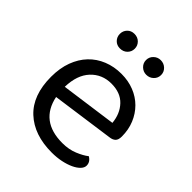

<svg xmlns="http://www.w3.org/2000/svg" viewBox="-186 -764 892 892"><g transform="rotate(45 259.5 -318.0)"><path d="M132 -184Q159 -53 304 -53Q346 -53 380 -67Q414 -81 434 -97Q458 -83 458 -59Q458 -45 445.5 -32Q433 -19 411.5 -9Q390 1 361.5 7Q333 13 300 13Q184 13 116.5 -50Q49 -113 49 -234Q49 -291 65.5 -335.5Q82 -380 111.5 -411Q141 -442 182 -458.5Q223 -475 271 -475Q316 -475 354 -460Q392 -445 419.5 -417.5Q447 -390 462.5 -352.5Q478 -315 478 -270Q478 -248 468 -238.5Q458 -229 440 -227ZM127 -246 402 -284Q397 -339 363.5 -374.5Q330 -410 270 -410Q209 -410 169 -367.5Q129 -325 127 -246ZM182 -553Q161 -553 147.5 -567Q134 -581 134 -601Q134 -621 147.5 -635Q161 -649 182 -649Q204 -649 218 -635Q232 -621 232 -601Q232 -581 218 -567Q204 -553 182 -553ZM355 -553Q335 -553 320.5 -567Q306 -581 306 -601Q306 -621 320.5 -635Q335 -649 355 -649Q376 -649 390.5 -635Q405 -621 405 -601Q405 -581 390.5 -567Q376 -553 355 -553Z"/></g></svg>

Font: Baloo 2 Latin
Style: Regular
Weight: 400
Designer: Sarang Kulkarni and Ek Type
Foundry: Ek Type
Version: Version 1.001